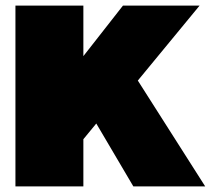

<svg xmlns="http://www.w3.org/2000/svg" viewBox="-20 -664 751 684"><path d="M35 0V-644H277V-464L418 -644H691L471 -377L711 0H455L323 -224L277 -168V0Z"/></svg>

Font: Boz Display
Style: Regular
Weight: 900
Version: Version 2.000; ttfautohint (v1.8.3)